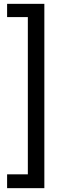

<svg xmlns="http://www.w3.org/2000/svg" viewBox="-20 -813 301 1000"><path d="M211 -793V167H17V95H125V-724H17V-793Z"/></svg>

Font: Mona Sans Condensed Medium
Style: Regular
Weight: 500
Width: 3
Designer: Deni Anggara
Foundry: GitHub
Version: Version 1.001; ttfautohint (v1.8.4.7-5d5b);gftools[0.9.31]